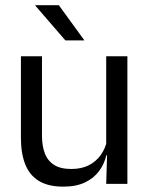

<svg xmlns="http://www.w3.org/2000/svg" viewBox="-20 -703 573 734"><path d="M140.5 -488V-184.5Q140.5 -146 151.2 -117.2Q162 -88.5 186.5 -72.8Q211 -57 252.5 -57Q291.5 -57 319.5 -71.2Q347.5 -85.5 365.2 -110.5Q383 -135.5 389.5 -167L404 -109.5H386.5Q379 -76.5 359 -49.2Q339 -22 305.2 -5.8Q271.5 10.5 222 10.5Q164.5 10.5 128.8 -11.2Q93 -33 76.5 -74.8Q60 -116.5 60 -175.5V-488ZM467 -488V0H386L389.5 -117L386 -122V-488ZM205 -683 302 -549.5V-548.5H230L115 -681.5V-683Z"/></svg>

Font: Anek Gurmukhi
Style: Regular
Weight: 400
Designer: Sarang Kulkarni (Gurmukhi), Yesha Goshar (Latin)
Foundry: Ek Type
Version: Version 1.003